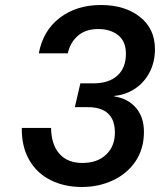

<svg xmlns="http://www.w3.org/2000/svg" viewBox="-20 -736 664 767"><path d="M67 -225H184Q185 -158 217.5 -121.5Q250 -85 309 -85Q369 -85 404 -118.5Q439 -152 439 -206Q439 -308 330 -308H279L301 -403H352Q415 -403 449 -434Q483 -465 483 -521Q483 -571 452 -595.5Q421 -620 372 -620Q322 -620 291 -593Q260 -566 251 -523H135Q152 -614 219 -665Q286 -716 383 -716Q479 -716 539 -668.5Q599 -621 599 -540Q599 -488 577.5 -447Q556 -406 519 -381.5Q482 -357 437 -353L436 -351Q490 -343 522.5 -306Q555 -269 555 -209Q555 -142 522 -92.5Q489 -43 432 -16Q375 11 307 11Q237 11 182 -16.5Q127 -44 96.5 -97.5Q66 -151 67 -225Z"/></svg>

Font: CBA Beacon Sans Bold
Style: Italic
Weight: 700
Italic angle: -13°
Designer: Wei Huang
Foundry: Wei Huang
Version: Version 1.002